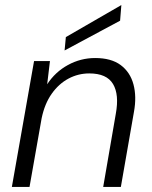

<svg xmlns="http://www.w3.org/2000/svg" viewBox="-20 -741 602 761"><path d="M27 0 115 -499H178L167 -407Q199 -456 249.5 -483.5Q300 -511 357 -511Q421 -511 458.5 -483Q496 -455 509 -406.5Q522 -358 511 -298L459 0H389L439 -290Q453 -366 428 -408Q403 -450 334 -450Q290 -450 251.5 -429.5Q213 -409 185 -369.5Q157 -330 145 -272L97 0ZM236 -541 241 -594 461 -721 456 -659Z"/></svg>

Font: DM Sans 20pt Light
Style: Italic
Weight: 300
Italic angle: -10°
Version: Version 4.004;gftools[0.9.30]